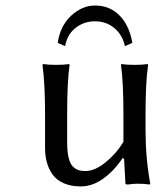

<svg xmlns="http://www.w3.org/2000/svg" viewBox="-20 -665 564 695"><path d="M424.8 -92.8 422.9 -91.8Q395 -48.8 355.2 -19.5Q315.4 9.8 272 9.8Q236.3 9.8 210.2 -2Q184.1 -13.7 169.9 -33.9Q155.8 -54.2 149.4 -77.9Q143.1 -101.6 143.1 -128.9V-250Q143.1 -362.3 133.8 -430.2L136.2 -433.1Q154.3 -430.2 183.1 -430.2Q211.9 -430.2 230 -433.1L231.9 -430.2Q223.1 -370.1 223.1 -250V-149.9Q223.1 -116.7 228.3 -94.7Q233.4 -72.8 243.4 -62.7Q253.4 -52.7 263.7 -49.3Q273.9 -45.9 289.1 -45.9Q323.7 -45.9 362.8 -77.9Q401.9 -109.9 426.8 -151.9V-250Q426.8 -365.7 418 -430.2L419.9 -433.1Q438 -430.2 466.8 -430.2Q495.6 -430.2 514.2 -433.1L516.1 -430.2Q506.8 -367.2 506.8 -250V-192.9Q506.8 -93.8 523.9 0L522 2.9Q502 0 477.1 0Q462.4 0 442.9 2.9Q434.1 2.9 434.1 0L429.2 -89.8ZM432.1 -498Q423.8 -538.1 394.3 -563Q364.7 -587.9 324.2 -587.9Q283.7 -587.9 253.4 -564Q223.1 -540 215.8 -498L189 -509.8Q197.8 -571.3 237.5 -608.2Q277.3 -645 324.2 -645Q377 -645 412.6 -609.1Q448.2 -573.2 459 -509.8Z"/></svg>

Font: Linear Smooth
Style: Regular
Weight: 400
Designer: Philipp H. Poll, Flanker
Foundry: Philipp H. Poll, reworked by Flanker
Version: Version 1.061 | FøM Fix